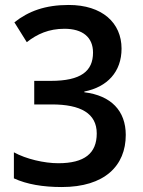

<svg xmlns="http://www.w3.org/2000/svg" viewBox="-20 -744 577 774"><path d="M470 -548C470 -652 392 -724 257 -724C162 -724 95 -699 38 -654L88 -574C130 -607 177 -628 240 -628C313 -628 355 -594 355 -532C355 -457 306 -418 185 -418H118V-323H189C305 -323 370 -287 370 -206C370 -126 321 -86 215 -86C158 -86 85 -103 36 -130V-25C88 -1 153 10 229 10C402 10 487 -76 487 -200C487 -297 428 -359 320 -372V-375C412 -393 470 -454 470 -548Z"/></svg>

Font: Noto Sans UI SemiCondensed Medium
Style: Regular
Weight: 500
Width: 4
Designer: Monotype Design Team
Foundry: Monotype Imaging Inc.
Version: Version 1.901